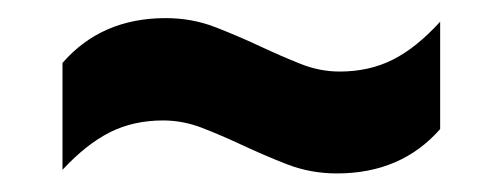

<svg xmlns="http://www.w3.org/2000/svg" viewBox="-20 -485 555 212"><path d="M352 -293.5Q323 -293.5 297.2 -303.5Q271.5 -313.5 247 -325Q224.5 -335.5 203.2 -343.8Q182 -352 160 -352Q127.5 -352 101.5 -339Q75.5 -326 49 -297.5V-415.5Q92 -465 163 -465Q192 -465 217.8 -455Q243.5 -445 268 -433.5Q290.5 -423 311.8 -414.5Q333 -406 355 -406Q387.5 -406 413.5 -419Q439.5 -432 466 -461V-342.5Q423 -293.5 352 -293.5Z"/></svg>

Font: Encode Sans Condensed Condensed
Style: Bold
Weight: 700
Width: 3
Designer: Multiple Designers
Foundry: Impallari Type
Version: Version 3.000; ttfautohint (v1.8.3) -l 8 -r 50 -G 200 -x 14 